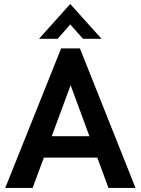

<svg xmlns="http://www.w3.org/2000/svg" viewBox="-20 -929 696 949"><path d="M172.9 -737.3 327.1 -909.2 481.9 -737.3H390.1L327.1 -808.1L265.1 -737.3ZM5.9 0 282.2 -689.9H375L649.9 0H516.1L460.9 -149.9H196.8L141.1 0ZM235.8 -255.9H421.9L329.1 -507.8Z"/></svg>

Font: HK Grotesk Legacy
Style: Bold
Weight: 700
Designer: Alfredo Marco Pradil
Foundry: Hanken Design Co.
Version: Version 2.022;PS 002.022;hotconv 1.0.88;makeotf.lib2.5.64775